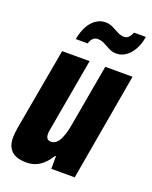

<svg xmlns="http://www.w3.org/2000/svg" viewBox="-138 -799 704 887"><g transform="rotate(20 214.0 -355.0)"><path d="M102 12Q68 12 47 2Q26 -8 15.5 -27.5Q5 -47 5 -75Q5 -86 6.5 -99Q8 -112 10 -125L82 -528H217L153 -166Q152 -161 151.5 -156Q151 -151 151 -146Q151 -138 153.5 -131Q156 -124 161.5 -120.5Q167 -117 176 -117Q188 -117 198.5 -124.5Q209 -132 216.5 -146Q224 -160 230 -179.5Q236 -199 240 -223L294 -528H428L336 0H221V-62H217Q202 -38 185 -21.5Q168 -5 147.5 3.5Q127 12 102 12ZM122 -602Q129 -640 143.5 -666.5Q158 -693 179.5 -707.5Q201 -722 225 -722Q245 -722 262 -713.5Q279 -705 295 -696.5Q311 -688 328 -688Q341 -688 350 -697.5Q359 -707 365 -722H423Q417 -685 402 -658.5Q387 -632 366 -617.5Q345 -603 321 -603Q300 -603 284 -611.5Q268 -620 252 -628.5Q236 -637 217 -637Q204 -637 194 -627Q184 -617 181 -602Z"/></g></svg>

Font: Archivo ExtraCondensed ExtraBold
Style: Italic
Weight: 800
Width: 2
Italic angle: -10°
Designer: Hector Gatti
Foundry: Omnibus-Type
Version: Version 2.001